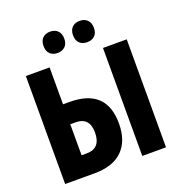

<svg xmlns="http://www.w3.org/2000/svg" viewBox="-159 -1057 1122 1193"><g transform="rotate(-20 402.0 -461.0)"><path d="M578 0V-714H735V0ZM68 0V-714H225V-470H267Q511 -470 511 -240Q511 -124 447.5 -62Q384 0 264 0ZM225 -133H259Q352 -133 352 -238Q352 -338 260 -338H225ZM235 -851Q235 -886 254 -904Q273 -922 303 -922Q334 -922 353 -903.5Q372 -885 372 -851Q372 -817 353 -799Q334 -781 303 -781Q273 -781 254 -798.5Q235 -816 235 -851ZM430 -851Q430 -886 449 -904Q468 -922 499 -922Q530 -922 549 -903.5Q568 -885 568 -851Q568 -817 549 -799Q530 -781 499 -781Q468 -781 449 -799Q430 -817 430 -851Z"/></g></svg>

Font: Noto Sans Condensed ExtraBold
Style: Regular
Weight: 800
Width: 3
Designer: Monotype Design Team
Foundry: Monotype Imaging Inc.
Version: Version 2.013; ttfautohint (v1.8.4.7-5d5b)